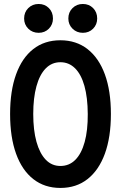

<svg xmlns="http://www.w3.org/2000/svg" viewBox="-20 -928 602 956"><path d="M280.8 7.8Q202.1 7.8 146 -36.1Q89.8 -80.1 60.1 -162.4Q30.3 -244.6 30.3 -360.4Q30.3 -475.6 60.1 -557.9Q89.8 -640.1 145.8 -683.8Q201.7 -727.5 280.8 -727.5Q359.4 -727.5 415.8 -683.6Q472.2 -639.6 502.2 -557.6Q532.2 -475.6 532.2 -360.4Q532.2 -245.1 502.2 -162.8Q472.2 -80.6 416 -36.4Q359.9 7.8 280.8 7.8ZM280.8 -101.6Q324.7 -101.6 355.2 -132.3Q385.7 -163.1 401.6 -220.9Q417.5 -278.8 417 -360.4Q416.5 -442.4 400.4 -500Q384.3 -557.6 353.8 -587.9Q323.2 -618.2 280.8 -618.2Q237.8 -618.2 207.5 -587.2Q177.2 -556.2 161.4 -498.3Q145.5 -440.4 145.5 -360.4Q145.5 -279.8 161.6 -221.9Q177.7 -164.1 207.8 -132.8Q237.8 -101.6 280.8 -101.6ZM392.6 -764.6Q361.8 -764.6 341.1 -785.2Q320.3 -805.7 320.3 -835.9Q320.3 -867.2 341.1 -887.7Q361.8 -908.2 392.6 -908.2Q423.3 -908.2 443.6 -887.7Q463.9 -867.2 463.9 -835.9Q463.9 -805.7 443.6 -785.2Q423.3 -764.6 392.6 -764.6ZM172.4 -764.6Q141.6 -764.6 120.8 -785.2Q100.1 -805.7 100.1 -835.9Q100.1 -867.2 120.8 -887.7Q141.6 -908.2 172.4 -908.2Q203.1 -908.2 223.4 -887.7Q243.7 -867.2 243.7 -835.9Q243.7 -805.7 223.4 -785.2Q203.1 -764.6 172.4 -764.6Z"/></svg>

Font: Reddit Mono SemiBold
Style: Regular
Weight: 600
Monospace: yes
Designer: Stephen Hutchings
Foundry: Reddit
Version: Version 1.014